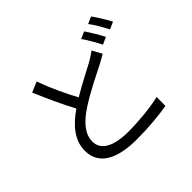

<svg xmlns="http://www.w3.org/2000/svg" viewBox="-181 -1071 1363 1363"><g transform="rotate(-45 500.0 -389.5)"><path d="M706 -640C686 -624 664 -611 636 -594C582 -564 493 -521 407 -469C364 -547 314 -652 275 -760L197 -727C242 -622 294 -506 339 -425C233 -352 169 -270 169 -170C169 -22 304 34 488 34C612 34 726 22 799 9L800 -80C724 -61 592 -47 485 -47C330 -47 253 -97 253 -178C253 -253 307 -317 399 -377C495 -440 605 -492 671 -526C700 -541 724 -554 746 -568ZM712 -750C739 -712 773 -652 793 -612L847 -636C827 -676 790 -737 765 -773ZM822 -790C851 -753 883 -696 905 -653L959 -677C940 -714 902 -776 875 -813Z"/></g></svg>

Font: Noto Sans T Chinese Regular
Style: Regular
Weight: 400
Designer: Ryoko NISHIZUKA (kana & ideographs); Paul D. Hunt (Latin, Greek & Cyrillic); Wenlong ZHANG (bopomofo); Sandoll Communica
Foundry: Adobe Systems Incorporated
Version: Version 1.000;PS 1;hotconv 1.0.78;makeotf.lib2.5.61930